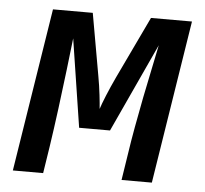

<svg xmlns="http://www.w3.org/2000/svg" viewBox="-44 -597 689 644"><g transform="rotate(5 300.0 -275.0)"><path d="M22 0 109 -550H243L280 -341Q286 -308 289.5 -277.5Q293 -247 294 -231Q299 -247 311.5 -277.5Q324 -308 340 -342L439 -550H577L490 0H388L402 -90Q408 -131 417 -180.5Q426 -230 436 -281Q446 -332 456 -378.5Q466 -425 473 -461L335 -162H231L185 -459Q180 -415 172.5 -351.5Q165 -288 156 -219Q147 -150 138 -90L124 0Z"/></g></svg>

Font: JetBrains Mono NL SemiBold
Style: Italic
Weight: 600
Italic angle: -9°
Monospace: yes
Designer: Philipp Nurullin, Konstantin Bulenkov
Foundry: JetBrains
Version: Version 2.305; ttfautohint (v1.8.4.7-5d5b)